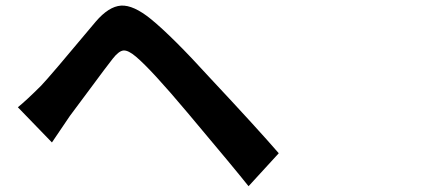

<svg xmlns="http://www.w3.org/2000/svg" viewBox="-20 -680 1540 677"><path d="M163.1 -177.7 43 -301.8Q73.2 -326.2 125 -377.9Q154.3 -408.2 317.4 -603.5Q363.3 -657.2 406.7 -660.2Q450.2 -663.1 512.7 -612.3Q588.9 -549.8 716.8 -409.2Q889.6 -224.6 962.9 -139.6L856.4 -23.4Q812.5 -79.1 641.6 -282.2Q513.7 -434.6 459 -480.5Q432.6 -502.9 416 -502Q399.4 -501 377.9 -473.6Q355.5 -445.3 297.9 -367.2Q240.2 -289.1 226.6 -271.5Z"/></svg>

Font: Bpmf Zihi Sans Bold
Style: Bold
Weight: 700
Foundry: But Ko
Version: Version 1.320